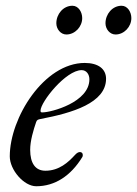

<svg xmlns="http://www.w3.org/2000/svg" viewBox="-20 -633 477 668"><path d="M211 -513C241 -513 266 -540 266 -570C266 -591 253 -613 232 -613C200 -613 176 -584 176 -552C176 -532 191 -513 211 -513ZM382 -513C412 -513 437 -540 437 -570C437 -591 424 -613 403 -613C371 -613 347 -584 347 -552C347 -532 362 -513 382 -513ZM106 15C171 15 226 -21 266 -86C268 -89 268 -92 268 -94C268 -100 264 -104 258 -104C253 -104 247 -101 240 -93C218 -69 186 -39 138 -39C103 -39 85 -65 85 -112C85 -143 96 -180 106 -209C109 -217 113 -217 121 -219C232 -240 349 -275 349 -359C349 -393 322 -414 275 -414C133 -414 14 -223 14 -89C14 -42 63 15 106 15ZM128 -242C123 -242 121 -242 121 -248C121 -278 209 -389 264 -389C281 -389 291 -374 291 -357C291 -277 158 -242 128 -242Z"/></svg>

Font: EB Garamond
Style: Italic
Weight: 400
Italic angle: -17.2°
Designer: Georg Duffner and Octavio Pardo
Foundry: Georg Duffner
Version: Version 1.000;PS 001.000;hotconv 1.0.88;makeotf.lib2.5.64775